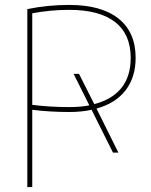

<svg xmlns="http://www.w3.org/2000/svg" viewBox="-20 -760 612 780"><path d="M461 -140H439L352 -314Q312 -305 261 -305Q182 -305 111 -314V0H91V-723Q173 -740 261 -740Q392 -740 461.5 -684.5Q531 -629 531 -525Q531 -446 490 -393Q449 -340 372 -319ZM343 -332 279 -460H301L363 -337Q511 -376 511 -525Q511 -621 447.5 -670.5Q384 -720 261 -720Q186 -720 111 -706V-334Q182 -325 261 -325Q308 -325 343 -332Z"/></svg>

Font: M PLUS 1p Thin
Style: Regular
Weight: 250
Version: Version 1.062